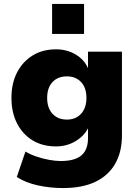

<svg xmlns="http://www.w3.org/2000/svg" viewBox="-20 -762 698 973"><path d="M300 191Q234 191 172 177.5Q110 164 65 135L109 6Q134 21 165 31.5Q196 42 228.5 48Q261 54 288 54Q359 54 392.5 25.5Q426 -3 426 -62V-114H427Q408 -74 363.5 -47Q319 -20 264 -20Q196 -20 145.5 -50.5Q95 -81 66.5 -136.5Q38 -192 38 -266Q38 -340 66.5 -395Q95 -450 145.5 -481Q196 -512 264 -512Q320 -512 364 -485.5Q408 -459 426 -416V-500H598V-76Q598 9 563 69Q528 129 462 160Q396 191 300 191ZM319 -156Q364 -156 391 -185.5Q418 -215 418 -266Q418 -317 391 -346Q364 -375 319 -375Q273 -375 246 -346Q219 -317 219 -266Q219 -215 246 -185.5Q273 -156 319 -156ZM244 -590V-742H406V-590Z"/></svg>

Font: Nunito Sans 9pt Black
Style: Regular
Weight: 900
Version: Version 3.101;gftools[0.9.27]